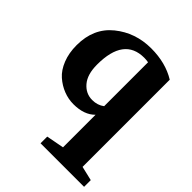

<svg xmlns="http://www.w3.org/2000/svg" viewBox="-225 -645 1076 1076"><g transform="rotate(45 313.0 -107.5)"><path d="M35 -232Q35 -366 127 -440.5Q219 -515 344 -515Q458 -515 541 -464V227L626 247V300H281V247L386 227V-31Q341 15 256 15Q216 15 177.5 0Q139 -15 106.5 -43.5Q74 -72 54.5 -121Q35 -170 35 -232ZM193 -236Q193 -158 228 -117Q263 -76 314 -76Q356 -76 386 -99V-447Q370 -450 353 -450Q193 -450 193 -236Z"/></g></svg>

Font: Volkhov
Style: Bold
Weight: 700
Designer: Cyreal (www.cyreal.org)
Foundry: Cyreal (www.cyreal.org)
Version: Version 1.010